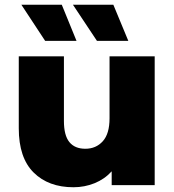

<svg xmlns="http://www.w3.org/2000/svg" viewBox="-20 -779 732 808"><path d="M631 -542V0H450V-58Q420 -25 378 -8Q336 9 289 9Q184 9 121.5 -53Q59 -115 59 -239V-542H249V-270Q249 -209 272 -181Q295 -153 339 -153Q384 -153 412.5 -184.5Q441 -216 441 -281V-542ZM70 -759H240L302 -607H170ZM287 -759H457L520 -607H388Z"/></svg>

Font: Idrija
Style: Regular
Weight: 800
Designer: Julieta Ulanovsky
Foundry: Julieta Ulanovsky
Version: Version 7.200